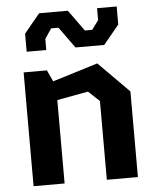

<svg xmlns="http://www.w3.org/2000/svg" viewBox="-56 -851 731 898"><g transform="rotate(-5 310.0 -402.0)"><path d="M409 -369.8 356.9 -418.5 128.3 -376.4V-458.7L411.8 -546.1L554.9 -402.2V0H409ZM65.1 -534.2H174.4L210.8 -455.7V0H65.1ZM367.5 -704.6H401.9L433.4 -747.2V-803.5H525.5V-718.8L451.8 -629.3H316.9L245.7 -728.2H211.2L179.8 -681.5V-629.3H87.7V-714.1L161.4 -803.5H296.2Z"/></g></svg>

Font: Monaspace Krypton Var ExLight
Style: Regular
Weight: 200
Designer: Riley Cran and the Lettermatic Team
Version: Version 1.200 (Monaspace Krypton Var)